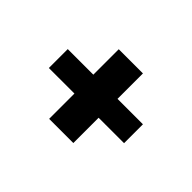

<svg xmlns="http://www.w3.org/2000/svg" viewBox="-88 -732 977 977"><g transform="rotate(45 400.0 -243.5)"><path d="M314 7V-175H130V-311H314V-494H488V-311H671V-175H488V7Z"/></g></svg>

Font: Panamera Black
Style: Regular
Weight: 900
Designer: Bastien Sozeau
Foundry: NBR — Bastien Sozeau
Version: Version 3.002; ttfautohint (v1.8.4.7-5d5b);gftools[0.9.33]